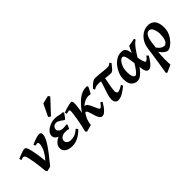

<svg xmlns="http://www.w3.org/2000/svg" viewBox="46 -1682 2845 2845"><g transform="rotate(-45 1468.0 -259.5)"><path d="M511.2 -416Q511.2 -356.9 447 -259.3Q382.8 -161.6 249.5 -1Q244.1 2 228.5 5.6Q212.9 9.3 196.8 13.2Q180.7 17.1 174.3 20L154.8 1Q145 -118.7 130.4 -208Q115.7 -297.4 103 -341.8Q95.7 -368.2 83.5 -375Q71.3 -381.8 62 -381.8Q56.2 -381.8 45.2 -378.7Q34.2 -375.5 25.1 -372.6Q16.1 -369.6 16.1 -369.6L4.9 -402.8Q32.7 -415.5 63.7 -428Q94.7 -440.4 121.8 -448.7Q148.9 -457 164.6 -457Q178.7 -457 190.7 -443.4Q202.6 -429.7 211.9 -395Q222.7 -357.9 236.3 -280.5Q250 -203.1 258.8 -111.3Q309.6 -169.4 335 -214.8Q360.4 -260.3 368.7 -292.7Q377 -325.2 377 -344.7Q377 -379.9 355.5 -379.9Q341.8 -379.9 316.9 -372.1L301.8 -404.3Q320.8 -414.1 352.5 -426.3Q384.3 -438.5 416.7 -447.8Q449.2 -457 471.2 -457Q488.8 -457 500 -448Q511.2 -439 511.2 -416Z M960.9 -418.5Q939 -386.2 918.9 -360.8Q898.9 -335.4 892.1 -335.4Q887.2 -335.4 874.8 -344.7Q862.3 -354 845 -366.2Q827.6 -378.4 808.1 -387.9Q788.6 -397.5 770 -397.5Q733.4 -397.5 714.4 -375.5Q695.3 -353.5 695.3 -323.2Q695.3 -304.7 720.2 -284.7Q745.1 -264.6 794.9 -264.6Q810.5 -264.6 828.6 -266.6Q846.7 -268.6 858.9 -271.5L869.6 -257.8L843.3 -195.8Q828.1 -200.7 807.4 -203.1Q786.6 -205.6 771 -205.6Q724.1 -205.6 692.4 -183.6Q660.6 -161.6 660.6 -123Q660.6 -97.2 684.3 -77.9Q708 -58.6 752 -58.6Q790 -58.6 826.2 -72.3Q862.3 -85.9 914.1 -128.9L936.5 -97.2Q880.9 -41.5 821.3 -10.7Q761.7 20 700.7 20Q621.6 20 581.1 -11.5Q540.5 -43 540.5 -90.8Q540.5 -137.7 572.8 -172.1Q605 -206.5 650.4 -225.1Q584.5 -250 584.5 -307.1Q584.5 -340.8 605.5 -368.4Q626.5 -396 659.4 -415.8Q692.4 -435.5 728.8 -446.3Q765.1 -457 795.9 -457Q830.1 -457 853 -451.4Q876 -445.8 897 -441.2Q918 -436.5 945.3 -439Q949.7 -437 953.9 -430.2Q958 -423.3 960.9 -418.5ZM984.9 -733.9 783.7 -518.1Q765.1 -523.9 746.6 -541.5L838.4 -732.4Q849.1 -735.8 874.5 -742.2Q899.9 -748.5 925.8 -754.4Q951.7 -760.3 964.4 -762.7Z M1486.3 -439.5Q1481 -426.8 1472.2 -408.7Q1463.4 -390.6 1454.1 -373Q1444.8 -355.5 1437.3 -344Q1429.7 -332.5 1426.8 -333.5Q1409.2 -338.9 1387 -339.6Q1364.7 -340.3 1343.3 -334Q1312.5 -325.7 1279.8 -304.9Q1247.1 -284.2 1213.4 -242.2Q1175.3 -195.8 1146 -136.7Q1116.7 -77.6 1111.3 -9.8Q1102.5 -5.9 1079.1 0Q1055.7 5.9 1032.7 11.5Q1009.8 17.1 1001.5 20L982.4 1Q994.6 -44.9 1006.1 -99.6Q1017.6 -154.3 1026.9 -207Q1036.1 -259.8 1041.5 -300Q1046.9 -340.3 1046.9 -357.4Q1046.9 -379.9 1042.2 -385Q1037.6 -390.1 1028.8 -390.1Q1021.5 -390.1 1009 -387Q996.6 -383.8 986.6 -380.6Q976.6 -377.4 976.6 -377.4L966.3 -411.1Q993.7 -421.9 1027.1 -432.4Q1060.5 -442.9 1091.3 -450Q1122.1 -457 1141.1 -457Q1154.8 -457 1161.1 -446.8Q1167.5 -436.5 1167.5 -401.9Q1167.5 -393.1 1165.3 -371.1Q1163.1 -349.1 1159.9 -322.3Q1156.7 -295.4 1152.3 -270.5Q1147.9 -245.6 1143.1 -230Q1193.8 -298.8 1233.4 -340.1Q1272.9 -381.3 1303 -402.6Q1333 -423.8 1354 -432.9Q1375 -441.9 1388.7 -446.8Q1411.1 -455.1 1434.1 -456.1Q1457 -457 1475.1 -457Q1478.5 -452.6 1481.7 -447.5Q1484.9 -442.4 1486.3 -439.5ZM1475.6 -127Q1456.5 -93.8 1432.1 -59.8Q1407.7 -25.9 1380.1 -2.9Q1352.5 20 1324.7 20Q1300.3 20 1283.9 -2.2Q1267.6 -24.4 1256.3 -57.4Q1245.1 -90.3 1235.8 -123.3Q1226.6 -156.2 1216.3 -178.5Q1206.1 -200.7 1191.9 -200.7Q1183.6 -200.7 1169.9 -180.7Q1156.2 -160.6 1142.3 -132.3Q1128.4 -104 1120.6 -79.1Q1120.6 -79.1 1111.3 -80.1Q1102.1 -81.1 1097.7 -89.8Q1126 -152.3 1150.4 -189Q1174.8 -225.6 1194.1 -243.7Q1213.4 -261.7 1227.8 -267.1Q1242.2 -272.5 1251 -272.5Q1270 -272.5 1285.6 -253.4Q1301.3 -234.4 1314.7 -206.3Q1328.1 -178.2 1339.6 -150.1Q1351.1 -122.1 1361.6 -103.3Q1372.1 -84.5 1381.8 -84.5Q1397.5 -84.5 1416.5 -106.4Q1435.5 -128.4 1448.7 -147.9Q1455.6 -145.5 1464.1 -139.6Q1472.7 -133.8 1475.6 -127Z M1977.1 -442.4Q1946.3 -402.3 1918.7 -371.1Q1891.1 -339.8 1866.7 -339.8Q1829.6 -339.8 1782.2 -345.9Q1734.9 -352.1 1691.9 -358.2Q1648.9 -364.3 1624.5 -364.3Q1600.1 -364.3 1578.1 -359.4Q1556.2 -354.5 1525.4 -335.9L1511.7 -367.2Q1528.8 -385.7 1552 -406.7Q1575.2 -427.7 1598.9 -442.4Q1622.6 -457 1642.1 -457Q1680.7 -457 1727.3 -452.4Q1773.9 -447.8 1816.2 -442.9Q1858.4 -438 1884.3 -438Q1912.1 -438 1927.7 -447Q1943.4 -456.1 1956.1 -467.3ZM1860.8 -84.5Q1807.6 -38.6 1757.1 -9.3Q1706.5 20 1658.2 20Q1628.9 20 1610.8 -1.5Q1592.8 -22.9 1592.8 -62Q1592.8 -105.5 1610.6 -161.4Q1628.4 -217.3 1651.1 -282.5Q1673.8 -347.7 1688.5 -418L1762.7 -415Q1742.2 -309.1 1727.3 -231.2Q1712.4 -153.3 1712.4 -117.7Q1712.4 -93.3 1721.4 -81.5Q1730.5 -69.8 1744.1 -69.8Q1777.3 -69.8 1845.7 -114.7Z M2475.1 -434.1Q2440.4 -415 2407.5 -374.8Q2374.5 -334.5 2342 -283.2Q2309.6 -231.9 2276.4 -179Q2243.2 -126 2208.7 -80.8Q2174.3 -35.6 2137.7 -7.8Q2101.1 20 2061.5 20Q2007.3 20 1969 -18.8Q1930.7 -57.6 1930.7 -148.9Q1930.7 -201.7 1951.2 -255.9Q1971.7 -310.1 2007.6 -355.7Q2043.5 -401.4 2090.1 -429.2Q2136.7 -457 2189 -457Q2238.8 -457 2260.3 -432.1Q2281.7 -407.2 2288.6 -363.8Q2295.4 -320.3 2300.8 -264.2Q2304.2 -230 2312 -191.2Q2319.8 -152.3 2330.3 -125.2Q2340.8 -98.1 2351.6 -98.1Q2364.3 -98.1 2383.3 -114.5Q2402.3 -130.9 2418.5 -155.8Q2424.8 -151.9 2433.3 -142.8Q2441.9 -133.8 2445.3 -129.9Q2433.1 -108.4 2416.3 -82.5Q2399.4 -56.6 2380.1 -33.2Q2360.8 -9.8 2340.3 5.1Q2319.8 20 2299.8 20Q2269 20 2254.6 -3.7Q2240.2 -27.3 2233.2 -74.5Q2226.1 -121.6 2216.8 -191.9Q2210 -243.7 2203.1 -289.1Q2196.3 -334.5 2184.1 -362.8Q2171.9 -391.1 2147.9 -391.1Q2128.9 -391.1 2104.2 -365.7Q2079.6 -340.3 2061.3 -293.9Q2043 -247.6 2043 -185.1Q2043 -127.4 2056.4 -93.3Q2069.8 -59.1 2096.2 -59.1Q2111.3 -59.1 2136.7 -88.1Q2162.1 -117.2 2191.9 -162.8Q2221.7 -208.5 2251.2 -260.7Q2280.8 -313 2304.7 -360.1Q2328.6 -407.2 2341.8 -438Q2356 -440.9 2379.2 -444.6Q2402.3 -448.2 2425.8 -452.4Q2449.2 -456.5 2464.4 -460.9Q2467.3 -456.1 2470.5 -446.8Q2473.6 -437.5 2475.1 -434.1Z M2899.4 -217.8Q2894.5 -177.2 2873.3 -135.3Q2852.1 -93.3 2822 -58.1Q2792 -22.9 2759.3 -1.5Q2726.6 20 2699.2 20Q2670.9 20 2630.1 -15.1Q2589.4 -50.3 2548.3 -135.7Q2554.7 -140.6 2555.7 -149.9Q2556.6 -159.2 2560.8 -167.5Q2564.9 -175.8 2580.6 -177.7Q2607.9 -127 2634 -103.3Q2660.2 -79.6 2681.2 -73Q2702.1 -66.4 2714.4 -66.4Q2732.4 -66.4 2755.4 -90.3Q2778.3 -114.3 2787.1 -177.2Q2795.9 -237.3 2787.6 -286.1Q2779.3 -335 2758.5 -363.5Q2737.8 -392.1 2709 -392.1Q2690.4 -392.1 2671.1 -379.2Q2651.9 -366.2 2636.2 -330.1Q2620.6 -293.9 2612.3 -224.1Q2610.4 -208 2607.2 -182.9Q2604 -157.7 2601.6 -137.7Q2599.1 -117.7 2599.1 -117.7Q2593.8 -139.2 2589.8 -124.8Q2585.9 -110.4 2583.5 -82Q2579.1 -45.4 2576.7 -2.4Q2574.2 40.5 2573.7 80.8Q2573.2 121.1 2574.5 150.9Q2575.7 180.7 2578.6 189.9Q2565.9 197.3 2542.5 207.8Q2519 218.3 2495.8 228.3Q2472.7 238.3 2460.4 244.1Q2451.2 239.3 2442.4 228.5Q2445.8 209.5 2452.6 168Q2459.5 126.5 2467.8 73.5Q2476.1 20.5 2484.4 -33.9Q2492.7 -88.4 2499.3 -135Q2505.9 -181.6 2509.3 -209Q2521.5 -293.5 2559.6 -348.4Q2597.7 -403.3 2647.9 -430.2Q2698.2 -457 2745.6 -457Q2797.9 -457 2830.6 -436Q2863.3 -415 2879.9 -380.1Q2896.5 -345.2 2900.4 -303Q2904.3 -260.7 2899.4 -217.8Z"/></g></svg>

Font: Gentium Plus
Style: Bold Italic
Weight: 700
Italic angle: -8°
Designer: Victor Gaultney, Annie Olsen, Iska Routamaa, Becca Hirsbrunner
Foundry: SIL International
Version: Version 6.101